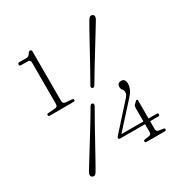

<svg xmlns="http://www.w3.org/2000/svg" viewBox="-168 -845 954 995"><g transform="rotate(-30 308.5 -347.0)"><path d="M70.5 -669.5Q61 -669.5 61 -678.5Q61 -687.5 70.5 -687.5H113.5Q128 -687.5 136.5 -704Q141 -712 148 -712Q157.5 -712 157.5 -700.5V-404.5Q157.5 -388.5 173.5 -387L211 -384Q219.5 -383 219.5 -375.5Q219.5 -368.5 211 -368.5H68.5Q60 -368.5 60 -376Q60 -383.5 69 -384L110 -387Q126.5 -388.5 126.5 -404.5V-653Q126.5 -669 112.5 -669ZM474 -183.5Q474 -192.5 479 -197.5L493 -210.5Q496.5 -214.5 500 -214.5Q504.5 -214.5 504.5 -209V-100H554Q562 -100 562 -92Q562 -83.5 553.5 -83.5H504.5V-35.5Q504.5 -21 520.5 -19L544.5 -15.5Q553 -14.5 553 -7.5Q553 0 544.5 0H434.5Q426 0 426 -7.5Q426 -14.5 434 -15.5L458.5 -19Q474 -20.5 474 -35.5V-83.5H326.5Q316 -83.5 316 -91.5Q316 -96 322.5 -102.5L452 -246.5Q460 -255 464.2 -262.2Q468.5 -269.5 468.5 -278Q468.5 -289.5 461.8 -297Q455 -304.5 455 -316.5Q455 -340 479 -340Q502.5 -340 502.5 -309Q502.5 -276 471 -242L342 -100H474ZM348 -390.5Q340.5 -377 331 -382.5Q322 -387.5 330.5 -401.5Q351 -437 375.5 -481.5Q400 -526 423.8 -569.5Q447.5 -613 466.5 -647.2Q485.5 -681.5 495.5 -698Q507.5 -717 522.5 -708.5Q529 -704.5 529.2 -696.5Q529.5 -688.5 524.5 -680.5Q516 -666 495.5 -632.8Q475 -599.5 448.8 -556.8Q422.5 -514 395.8 -470.2Q369 -426.5 348 -390.5ZM275.5 -304Q283 -317.5 292.5 -312Q302 -306.5 293.5 -292.5Q273.5 -258.5 249 -214.2Q224.5 -170 200.2 -126Q176 -82 156.5 -47Q137 -12 127.5 4Q115.5 24 100.5 14.5Q94 11 93.5 3Q93 -5 98 -13.5Q106.5 -28 127.5 -61.8Q148.5 -95.5 175.2 -138.8Q202 -182 228.8 -225.8Q255.5 -269.5 275.5 -304Z"/></g></svg>

Font: Fraunces 72pt S050 Thin
Style: Regular
Weight: 100
Version: Version 1.000; ttfautohint (v1.8.3)